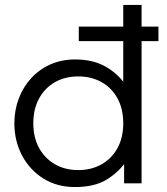

<svg xmlns="http://www.w3.org/2000/svg" viewBox="-20 -740 674 775"><path d="M298 -574V-632.5H619.5V-574ZM282.5 15Q210 15 155 -19.5Q100 -54 69 -112.5Q38 -171 38 -242.5Q38 -295.5 55.8 -342.2Q73.5 -389 106 -424.5Q138.5 -460 183.5 -480Q228.5 -500 283 -500Q356.5 -500 407.8 -470.2Q459 -440.5 491 -391.5L477.5 -375V-720H551.5V0H481V-110.5L492.5 -93.5Q462 -47.5 412.5 -16.2Q363 15 282.5 15ZM296 -53.5Q349 -53.5 390 -76.8Q431 -100 454.2 -142.2Q477.5 -184.5 477.5 -242.5Q477.5 -300.5 454.2 -343Q431 -385.5 390 -408.5Q349 -431.5 296 -431.5Q243 -431.5 202.2 -408.5Q161.5 -385.5 138 -343Q114.5 -300.5 114.5 -242.5Q114.5 -184.5 138 -142.2Q161.5 -100 202.2 -76.8Q243 -53.5 296 -53.5Z"/></svg>

Font: Geologica Cursive ExtraLight
Style: Regular
Weight: 250
Designer: Sindre Bremnes, Frode Helland
Foundry: Monokrom Skriftforlag AS
Version: Version 1.010;gftools[0.9.28]